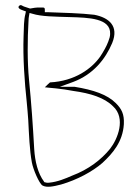

<svg xmlns="http://www.w3.org/2000/svg" viewBox="-20 -665 541 741"><path d="M52 -640C47 -630 72 -624 80 -621L78 -611C72 -589 72 -558 71 -525C68 -442 75 -347 83 -273C85 -247 88 -224 89 -202C92 -145 94 -87 103 -38C108 -11 131 43 144 51C161 60 185 55 216 47C278 29 337 -3 375 -36C415 -73 454 -118 458 -186C460 -225 449 -245 427 -267C394 -300 341 -318 268 -330H211L263 -349C340 -378 387 -437 413 -499C440 -565 400 -597 344 -608C294 -614 220 -616 163 -618H153V-628C153 -634 151 -636 145 -636H134C126 -636 121 -636 114 -635L96 -632L72 -640L62 -645C59 -646 54 -644 52 -640ZM90 -583C90 -591 91 -599 92 -604L94 -615L105 -612C140 -601 189 -601 251 -599C321 -597 408 -595 405 -534C405 -525 402 -515 398 -505C391 -486 380 -467 367 -447C334 -400 269 -352 173 -347C171 -345 156 -332 153 -328H155C161 -327 174 -326 195 -324C217 -322 241 -318 263 -314C329 -305 383 -288 416 -255C467 -209 434 -128 405 -91C371 -49 322 -11 258 13C233 24 202 37 170 40C163 41 158 40 151 38L150 36C126 4 115 -42 112 -90C107 -180 101 -267 92 -357C85 -428 86 -516 90 -583Z"/></svg>

Font: Stray Cat
Style: ExLtExt
Weight: 200
Version: Version 1.0